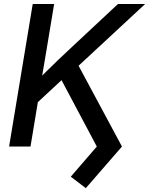

<svg xmlns="http://www.w3.org/2000/svg" viewBox="-20 -748 761 980"><path d="M134.3 -190.4 156.2 -322.8Q186.5 -353.5 216.1 -382.8Q245.6 -412.1 275.9 -441.2Q306.2 -470.2 337.9 -499.5L582 -727.5H720.7L355 -388.2L347.7 -388.7ZM26.4 0 147 -727.5H256.3L217.3 -492.2L189.5 -327.6L181.2 -274.9L135.7 0ZM418 212.4 341.3 153.8 474.1 0 283.7 -358.4 364.7 -442.9 602.5 0Z"/></svg>

Font: Inter 28pt Medium
Style: Italic
Weight: 500
Italic angle: -9.3988°
Designer: Rasmus Andersson
Foundry: rsms
Version: Version 4.001;git-66647c0bb